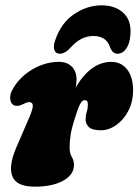

<svg xmlns="http://www.w3.org/2000/svg" viewBox="-20 -690 519 720"><path d="M44 -293Q23.5 -293 19 -314.5Q14.5 -336 31.5 -362.5Q58.5 -405.5 105 -431.8Q151.5 -458 200.5 -458Q232 -458 249.5 -440Q267 -422 267 -392.5Q267 -380 264 -362.5Q321 -458 397.5 -458Q434.5 -458 456.8 -429.5Q479 -401 479 -351.5Q479 -308 461.2 -274.2Q443.5 -240.5 415.8 -221Q388 -201.5 358.5 -201.5Q326 -201.5 313.5 -213.2Q301 -225 301 -242Q301 -257 305.2 -270.2Q309.5 -283.5 309.5 -299Q309.5 -314.5 298 -314.5Q288.5 -314.5 280.8 -300.5Q273 -286.5 260 -244.5Q249 -210 245 -185.2Q241 -160.5 241 -137Q241 -115.5 249.2 -101.5Q257.5 -87.5 257.5 -71.5Q257.5 -35 217.2 -12.5Q177 10 110 10Q42 10 26.5 -28.5Q11 -67 41 -136.5L89.5 -249Q104 -282.5 103 -294.8Q102 -307 89.5 -307Q81 -307 63.5 -298Q53.5 -293 44 -293ZM330.5 -555Q284.5 -555 248 -515Q224.5 -488.5 205 -488.5Q188.5 -488.5 183.8 -503Q179 -517.5 187.5 -540.5Q209.5 -604.5 258.2 -637.2Q307 -670 361.5 -670Q416 -670 447 -637.2Q478 -604.5 466.5 -540.5Q462 -517.5 449.8 -503Q437.5 -488.5 421 -488.5Q401 -488.5 392 -515Q377.5 -555 330.5 -555Z"/></svg>

Font: Fraunces 144pt S100 Black
Style: Italic
Weight: 900
Italic angle: -16°
Version: Version 1.000; ttfautohint (v1.8.3)